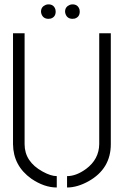

<svg xmlns="http://www.w3.org/2000/svg" viewBox="-20 -832 553 857"><path d="M163.1 -780.3Q163.1 -801.8 184.6 -810.5Q190.4 -812.5 196.3 -812.5Q220.7 -812.5 227.5 -789.1Q228.5 -785.2 228.5 -780.3Q228.5 -755.9 206.1 -749Q201.2 -748 196.3 -748Q172.9 -748 165 -769.5Q163.1 -775.4 163.1 -780.3ZM270.5 -780.3Q270.5 -801.8 292 -810.5Q297.9 -812.5 303.7 -812.5Q328.1 -812.5 335 -789.1Q335.9 -785.2 335.9 -780.3Q335.9 -755.9 313.5 -749Q308.6 -748 303.7 -748Q280.3 -748 272.5 -769.5Q270.5 -775.4 270.5 -780.3ZM38.1 -188.5V-683.6H89.8V-188.5Q89.8 -110.4 169.9 -66.4Q207 -45.9 233.4 -45.9V4.9Q177.7 4.9 120.1 -34.2Q39.1 -91.8 38.1 -188.5ZM279.3 4.9V-45.9Q320.3 -45.9 364.3 -78.1Q421.9 -121.1 422.9 -188.5V-683.6H474.6V-188.5Q474.6 -79.1 376 -23.4Q325.2 4.9 279.3 4.9Z"/></svg>

Font: Post No Bills Jaffna
Style: Regular
Weight: 400
Designer: Kosala Senevirathne, Siva Puranthara, Lasantha Premarathna, Tharique Azeez
Foundry: Mooniak
Version: Version 1.220 ; ttfautohint (v1.6)